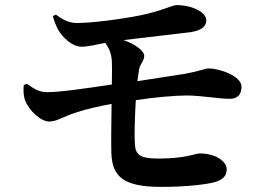

<svg xmlns="http://www.w3.org/2000/svg" viewBox="-20 -732 1040 752"><path d="M73 -399C71 -376 72 -358 78 -339C94 -299 139 -256 173 -256C202 -256 224 -274 280 -292C318 -305 369 -316 417 -325C416 -253 415 -178 416 -135C419 -45 456 0 611 0C714 0 785 -10 815 -17C846 -25 868 -38 868 -69C868 -98 828 -131 762 -131C743 -131 711 -111 599 -111C526 -111 510 -127 508 -171C506 -207 508 -275 512 -340C589 -351 664 -358 711 -358C769 -358 843 -344 883 -345C911 -346 926 -363 926 -392C926 -436 836 -464 798 -464C784 -464 760 -453 705 -443L518 -414L525 -462C530 -483 545 -494 545 -514C545 -531 513 -558 464 -575L726 -606C773 -613 788 -631 788 -653C788 -682 737 -712 670 -712C656 -712 613 -689 530 -672C452 -656 336 -642 284 -642C256 -641 228 -652 199 -675L187 -669C192 -651 198 -634 207 -617C225 -584 264 -549 299 -549C328 -549 363 -559 392 -564C406 -546 416 -524 418 -494C419 -476 419 -442 418 -401C323 -387 218 -371 164 -371C133 -371 112 -385 85 -404Z"/></svg>

Font: Noto Serif CJK HK
Style: Bold
Weight: 700
Designer: Ryoko NISHIZUKA 西塚涼子 (kana & ideographs); Frank Grießhammer (Latin, Greek & Cyrillic); Wenlong ZHANG 张文龙 (bopomofo); San
Foundry: Adobe
Version: Version 2.001;hotconv 1.1.0;makeotfexe 2.6.0